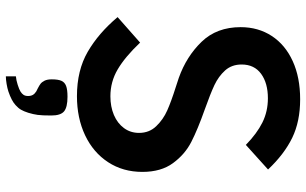

<svg xmlns="http://www.w3.org/2000/svg" viewBox="-210 -564 1021 640"><g transform="rotate(90 300.0 -244.5)"><path d="M301.5 -102.5Q336 -102.5 363.8 -114.2Q391.5 -126 407.5 -147.8Q423.5 -169.5 423.5 -198Q423.5 -232 401.2 -255.2Q379 -278.5 348.5 -292Q318 -305.5 272 -320Q256 -325.5 240 -330.5Q168.5 -356 119.8 -406.5Q71 -457 71 -536.5Q71 -595.5 100.5 -640.5Q130 -685.5 184.2 -710.2Q238.5 -735 311.5 -735Q385.5 -735 440 -708.5Q494.5 -682 545.5 -628L463.5 -554Q425.5 -591 388.8 -609.2Q352 -627.5 308 -627.5Q257.5 -627.5 226.5 -604.8Q195.5 -582 195.5 -540Q195.5 -507 215.2 -485Q235 -463 264.2 -449.2Q293.5 -435.5 345.5 -417Q412 -393.5 453.5 -372.2Q495 -351 524.2 -311.2Q553.5 -271.5 553.5 -209Q553.5 -144.5 521.2 -95Q489 -45.5 431.5 -18.2Q374 9 301 9Q215 9 153 -27Q91 -63 37.5 -126.5L122.5 -201.5Q170.5 -151 211.8 -126.8Q253 -102.5 301.5 -102.5ZM286 197Q293 192.5 296.8 186.8Q300.5 181 300.5 172Q300.5 162.5 296.8 156Q293 149.5 285 144.5L276 140Q266 135 260 130.5Q254 126 249.5 117Q245 108 245 93Q245 72 249.8 61Q254.5 50 266.8 45.2Q279 40.5 303 40.5Q338 40.5 351.8 52Q365.5 63.5 365.5 94.5Q365.5 125 363.5 139.8Q361.5 154.5 356.5 171Q351.5 186.5 346.2 195.5Q341 204.5 331 213.5Q316.5 227 285.5 237.5Q275 241 260.2 243.5Q245.5 246 235 246V212.5Q247.5 211.5 263.2 206.5Q279 201.5 286 197Z"/></g></svg>

Font: JuliaMono
Style: Bold
Weight: 700
Monospace: yes
Designer: cormullion
Foundry: corm
Version: Version 0.055; ttfautohint (v1.8.4)